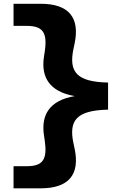

<svg xmlns="http://www.w3.org/2000/svg" viewBox="-20 -822 660 1042"><path d="M53.5 200H201C354 200 414.5 124.5 385 -15L378.5 -45.5C352 -170.5 397.5 -223 566.5 -227V-374C397.5 -377.5 352.5 -430.5 378.5 -555.5L385 -586.5C414 -726 354 -801.5 201 -801.5H53.5V-681.5H125C213.5 -681.5 238.5 -644.5 222.5 -540L218.5 -513.5C202 -404 247.5 -324.5 385.5 -300.5C247.5 -277 202.5 -197.5 218.5 -88.5L222.5 -61.5C238 43 213.5 80 125 80H53.5Z"/></svg>

Font: Monaspace Krypton ExtraBold
Style: Regular
Weight: 800
Designer: Riley Cran & the Lettermatic Team
Foundry: Lettermatic
Version: Version 1.101 (Monaspace Krypton)